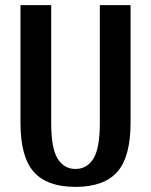

<svg xmlns="http://www.w3.org/2000/svg" viewBox="-20 -720 590 750"><path d="M60 -240V-700H180V-240Q180 -141 205 -100.5Q230 -60 275 -60Q320 -60 345 -100.5Q370 -141 370 -240V-700H490V-240Q490 -107 438 -48.5Q386 10 275 10Q164 10 112 -48.5Q60 -107 60 -240Z"/></svg>

Font: Cuprum
Style: Bold
Weight: 700
Designer: Jovanny Lemonad
Foundry: Jovanny Lemonad
Version: Version 2.000